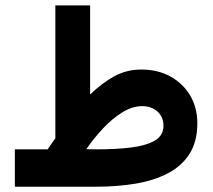

<svg xmlns="http://www.w3.org/2000/svg" viewBox="-20 -705 805 725"><path d="M160.2 -141.1Q167 -152.3 174.3 -162.4Q181.6 -172.4 189 -182.6V-684.6H320.3V-348.1Q365.2 -391.6 411.6 -417Q458 -442.4 513.7 -442.4Q575.7 -442.4 623.3 -416.3Q670.9 -390.1 698 -344.5Q725.1 -298.8 725.1 -239.3Q725.1 -170.4 695.8 -124.3Q666.5 -78.1 614.3 -50.8Q562 -23.4 492.7 -11.7Q423.3 0 343.8 0H36.1V-141.1ZM517.1 -304.2Q479.5 -304.2 441.4 -280.5Q403.3 -256.8 368.7 -219.7Q334 -182.6 305.7 -141.6L350.1 -141.1Q416 -141.1 472.4 -147.7Q528.8 -154.3 563 -173.3Q597.2 -192.4 597.2 -230Q597.2 -263.7 574.5 -283.9Q551.8 -304.2 517.1 -304.2Z"/></svg>

Font: Vazirmatn UI ExtraBold
Style: Regular
Weight: 800
Designer: Saber Rastikerdar
Foundry: Saber Rastikerdar
Version: Version 33.003